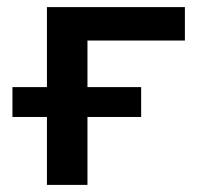

<svg xmlns="http://www.w3.org/2000/svg" viewBox="-20 -520 567 540"><path d="M112 0V-191H15V-275H112V-500H500V-406H226V-275H377V-191H226V0Z"/></svg>

Font: Nunito Sans 6pt SemiBold
Style: Regular
Weight: 600
Version: Version 3.101;gftools[0.9.27]